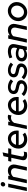

<svg xmlns="http://www.w3.org/2000/svg" viewBox="2222 -2976 764 5247"><g transform="rotate(-90 2603.5 -352.0)"><path d="M5 0 113 -509H210L103 0ZM185 -591Q162 -591 146.5 -607Q131 -623 131 -646Q131 -665 140 -680.5Q149 -696 165 -705Q181 -714 199 -714Q222 -714 237.5 -698.5Q253 -683 253 -660Q253 -642 243.5 -626.5Q234 -611 218.5 -601Q203 -591 185 -591Z M220 0 328 -509H425L416 -464Q482 -518 563 -518Q624 -518 665 -490.5Q706 -463 723 -415Q740 -367 727 -306L662 0H565L627 -295Q640 -357 612 -394.5Q584 -432 526 -432Q488 -432 455.5 -416.5Q423 -401 396 -372L318 0Z M985 8Q908 8 873.5 -29Q839 -66 853 -134L915 -425H809L827 -509H932L960 -639L1063 -663L1030 -509H1176L1158 -425H1012L954 -153Q945 -112 961.5 -94Q978 -76 1024 -76Q1039 -76 1052.5 -78.5Q1066 -81 1084 -86L1067 -1Q1050 3 1027.5 5.5Q1005 8 985 8Z M1418 10Q1345 10 1288 -21Q1231 -52 1199 -106.5Q1167 -161 1167 -231Q1167 -289 1188 -341Q1209 -393 1246.5 -433Q1284 -473 1333 -495Q1382 -517 1438 -517Q1502 -517 1552 -485.5Q1602 -454 1631 -399.5Q1660 -345 1660 -275Q1660 -265 1659.5 -252.5Q1659 -240 1656 -223H1264Q1267 -180 1288.5 -146.5Q1310 -113 1345 -94Q1380 -75 1424 -75Q1459 -75 1491.5 -85.5Q1524 -96 1550 -115L1603 -49Q1559 -18 1514.5 -4Q1470 10 1418 10ZM1272 -297H1567Q1563 -337 1544.5 -367Q1526 -397 1497 -414.5Q1468 -432 1431 -432Q1394 -432 1361.5 -414.5Q1329 -397 1306 -366.5Q1283 -336 1272 -297Z M1699 0 1807 -509H1904L1892 -451Q1920 -484 1956.5 -502Q1993 -520 2034 -520Q2069 -520 2091 -509L2073 -419Q2063 -425 2044.5 -429Q2026 -433 2009 -433Q1926 -433 1870 -348L1796 0Z M2336 10Q2263 10 2206 -21Q2149 -52 2117 -106.5Q2085 -161 2085 -231Q2085 -289 2106 -341Q2127 -393 2164.5 -433Q2202 -473 2251 -495Q2300 -517 2356 -517Q2420 -517 2470 -485.5Q2520 -454 2549 -399.5Q2578 -345 2578 -275Q2578 -265 2577.5 -252.5Q2577 -240 2574 -223H2182Q2185 -180 2206.5 -146.5Q2228 -113 2263 -94Q2298 -75 2342 -75Q2377 -75 2409.5 -85.5Q2442 -96 2468 -115L2521 -49Q2477 -18 2432.5 -4Q2388 10 2336 10ZM2190 -297H2485Q2481 -337 2462.5 -367Q2444 -397 2415 -414.5Q2386 -432 2349 -432Q2312 -432 2279.5 -414.5Q2247 -397 2224 -366.5Q2201 -336 2190 -297Z M2828 10Q2762 10 2701 -14.5Q2640 -39 2602 -81L2661 -143Q2699 -106 2741.5 -87Q2784 -68 2829 -68Q2879 -68 2911 -89.5Q2943 -111 2943 -145Q2943 -169 2926 -183.5Q2909 -198 2872 -206L2785 -226Q2720 -240 2688.5 -273.5Q2657 -307 2657 -359Q2657 -407 2681 -442.5Q2705 -478 2748.5 -497.5Q2792 -517 2850 -517Q2909 -517 2962.5 -497Q3016 -477 3061 -438L3004 -375Q2966 -407 2925 -424Q2884 -441 2844 -441Q2799 -441 2772 -421Q2745 -401 2745 -368Q2745 -344 2762 -330Q2779 -316 2818 -307L2905 -287Q2971 -273 3004 -240Q3037 -207 3037 -156Q3037 -109 3009.5 -71Q2982 -33 2934.5 -11.5Q2887 10 2828 10Z M3285 10Q3219 10 3158 -14.5Q3097 -39 3059 -81L3118 -143Q3156 -106 3198.5 -87Q3241 -68 3286 -68Q3336 -68 3368 -89.5Q3400 -111 3400 -145Q3400 -169 3383 -183.5Q3366 -198 3329 -206L3242 -226Q3177 -240 3145.5 -273.5Q3114 -307 3114 -359Q3114 -407 3138 -442.5Q3162 -478 3205.5 -497.5Q3249 -517 3307 -517Q3366 -517 3419.5 -497Q3473 -477 3518 -438L3461 -375Q3423 -407 3382 -424Q3341 -441 3301 -441Q3256 -441 3229 -421Q3202 -401 3202 -368Q3202 -344 3219 -330Q3236 -316 3275 -307L3362 -287Q3428 -273 3461 -240Q3494 -207 3494 -156Q3494 -109 3466.5 -71Q3439 -33 3391.5 -11.5Q3344 10 3285 10Z M3722 6Q3644 6 3596.5 -32.5Q3549 -71 3549 -136Q3549 -186 3574.5 -223.5Q3600 -261 3647.5 -281.5Q3695 -302 3759 -302Q3800 -302 3839.5 -292.5Q3879 -283 3912 -266L3922 -312Q3935 -374 3906.5 -404.5Q3878 -435 3808 -435Q3778 -435 3742.5 -426.5Q3707 -418 3659 -398L3634 -475Q3689 -498 3737 -508Q3785 -518 3827 -518Q3900 -518 3947 -494Q3994 -470 4013 -424.5Q4032 -379 4018 -316L3952 0H3855L3863 -37Q3830 -15 3795.5 -4.5Q3761 6 3722 6ZM3753 -67Q3787 -67 3818.5 -77.5Q3850 -88 3879 -109L3897 -196Q3842 -233 3763 -233Q3709 -233 3675.5 -208.5Q3642 -184 3642 -144Q3642 -108 3671.5 -87.5Q3701 -67 3753 -67Z M4063 0 4171 -509H4268L4259 -464Q4325 -518 4406 -518Q4467 -518 4508 -490.5Q4549 -463 4566 -415Q4583 -367 4570 -306L4505 0H4408L4470 -295Q4483 -357 4455 -394.5Q4427 -432 4369 -432Q4331 -432 4298.5 -416.5Q4266 -401 4239 -372L4161 0Z M4893 10Q4823 10 4768.5 -21.5Q4714 -53 4682 -109Q4650 -165 4650 -234Q4650 -292 4672 -343.5Q4694 -395 4732.5 -434.5Q4771 -474 4821.5 -496.5Q4872 -519 4928 -519Q4998 -519 5052.5 -487.5Q5107 -456 5139 -401Q5171 -346 5171 -276Q5171 -218 5149 -166Q5127 -114 5088.5 -74.5Q5050 -35 5000 -12.5Q4950 10 4893 10ZM4897 -78Q4934 -78 4965.5 -93Q4997 -108 5021.5 -135Q5046 -162 5060.5 -197Q5075 -232 5075 -271Q5075 -317 5055.5 -353.5Q5036 -390 5001.5 -410.5Q4967 -431 4924 -431Q4887 -431 4855.5 -416Q4824 -401 4799 -374.5Q4774 -348 4760 -312.5Q4746 -277 4746 -239Q4746 -193 4765.5 -156Q4785 -119 4819.5 -98.5Q4854 -78 4897 -78Z"/></g></svg>

Font: Red Hat Display SemiBold
Style: Italic
Weight: 600
Italic angle: -12°
Designer: Pentagram, MCKL
Foundry: Pentagram, MCKL
Version: Version 1.023